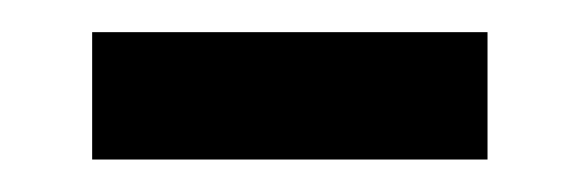

<svg xmlns="http://www.w3.org/2000/svg" viewBox="-20 -651 362 120"><path d="M37.6 -551.3V-630.9H284.7V-551.3Z"/></svg>

Font: Open Sans Medium
Style: Regular
Weight: 500
Designer: Monotype Design Team
Foundry: Monotype Imaging Inc.
Version: Version 3.000